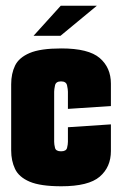

<svg xmlns="http://www.w3.org/2000/svg" viewBox="-20 -645 422 670"><path d="M194 5Q121 5 83.5 -11Q46 -27 32.5 -55.5Q19 -84 19 -120V-351Q19 -388 32.5 -416Q46 -444 83.5 -460Q121 -476 194 -476Q289 -476 328 -442.5Q367 -409 367 -353V-275L217 -265V-325Q217 -333 214 -347Q211 -361 193 -361Q175 -361 172 -347Q169 -333 169 -325V-150Q169 -141 172 -129Q175 -117 193 -117Q211 -117 214 -129Q217 -141 217 -150V-201L367 -211V-118Q367 -62 328 -28.5Q289 5 194 5ZM97 -520 192 -625H318L191 -520Z"/></svg>

Font: Smooch Sans Black
Style: Regular
Weight: 900
Designer: Robert E. Leuschke
Foundry: Robert E. Leuschke
Version: Version 1.010; ttfautohint (v1.8.3)